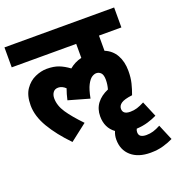

<svg xmlns="http://www.w3.org/2000/svg" viewBox="-149 -744 1014 1094"><g transform="rotate(-20 358.0 -197.5)"><path d="M184 -425Q226 -425 256 -413.5Q286 -402 317 -379Q349 -406 391 -416V-501H0V-622H665V-501H529V-409Q573 -391 595.5 -351Q618 -311 618 -255Q618 -214 610 -181.5Q602 -149 590 -117H589Q541 -111 522.5 -98Q504 -85 504 -66Q504 -32 549 -32Q571 -32 590.5 -38Q610 -44 635 -57L675 38Q651 50 619.5 59.5Q588 69 550 71Q545 80 545 91Q545 109 557 116.5Q569 124 590 124Q612 124 632 118Q652 112 676 99L716 194Q690 207 655.5 217Q621 227 578 227Q504 227 461.5 190Q419 153 419 90Q419 64 429 41Q378 4 378 -66Q378 -111 402.5 -143.5Q427 -176 472 -195Q480 -223 480 -251Q480 -281 468.5 -293Q457 -305 441 -305Q428 -305 413.5 -295.5Q399 -286 385 -259.5Q371 -233 361 -180L234 -216Q242 -252 253 -282Q232 -302 209 -302Q188 -302 177.5 -287.5Q167 -273 167 -252Q167 -208 196.5 -164Q226 -120 282 -62L180 17Q109 -56 68 -125.5Q27 -195 27 -260Q27 -321 52 -357Q77 -393 113.5 -409Q150 -425 184 -425Z"/></g></svg>

Font: Noto Sans Devanagari Condensed ExtraBold
Style: Regular
Weight: 800
Width: 3
Designer: Jelle Bosma - Monotype Design Team
Foundry: Monotype Imaging Inc.
Version: Version 2.004; ttfautohint (v1.8.4.7-5d5b)